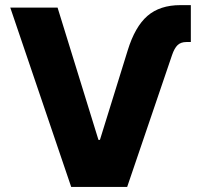

<svg xmlns="http://www.w3.org/2000/svg" viewBox="-20 -737 794 757"><path d="M691.4 -716.8H732.4V-571.3H714.8Q692.9 -571.3 680.2 -559.1Q667.5 -546.9 658.2 -519.5L481.4 0H260.7L20.5 -707H207L368.2 -185.5H374L483.4 -538.1Q512.2 -631.8 561.3 -674.3Q610.4 -716.8 691.4 -716.8Z"/></svg>

Font: Pretendard GOV ExtraBold
Style: Regular
Weight: 800
Designer: Base glyphs from Inter by Rasmus Andersson; Hangeul glyphs from Noto Sans CJK(Source Han Sans) by Jang Soo-young and Kan
Foundry: Kil Hyung-jin
Version: Version 1.309